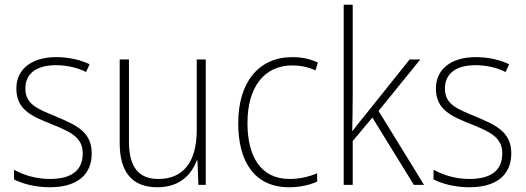

<svg xmlns="http://www.w3.org/2000/svg" viewBox="-20 -780 2219 810"><path d="M367 -133C367 -227 296 -254 215 -289C137 -321 87 -340 87 -407C87 -471 136 -505 216 -505C262 -505 310 -494 343 -476L358 -509C320 -527 272 -539 217 -539C112 -539 49 -487 49 -407C49 -317 113 -290 198 -256C277 -224 329 -201 329 -133C329 -65 287 -25 190 -25C135 -25 82 -40 39 -64V-23C73 -6 126 10 190 10C307 10 367 -44 367 -133Z M848 -529H810V-232C810 -91 749 -25 648 -25C567 -25 524 -73 524 -182V-529H485V-176C485 -53 538 10 644 10C739 10 788 -44 810 -103H813L817 0H848Z M1200 10C1246 10 1288 0 1318 -14V-49C1283 -34 1243 -25 1202 -25C1077 -25 1024 -124 1024 -261C1024 -413 1095 -504 1213 -504C1245 -504 1279 -498 1311 -483L1321 -516C1290 -531 1255 -539 1213 -539C1072 -539 985 -434 985 -260C985 -96 1055 10 1200 10Z M1468 -375V-760H1430V0H1468V-185L1551 -284L1726 0H1769L1577 -312L1753 -529H1708L1516 -289C1498 -268 1485 -250 1467 -227H1466C1467 -278 1468 -324 1468 -375Z M2137 -133C2137 -227 2066 -254 1985 -289C1907 -321 1857 -340 1857 -407C1857 -471 1906 -505 1986 -505C2032 -505 2080 -494 2113 -476L2128 -509C2090 -527 2042 -539 1987 -539C1882 -539 1819 -487 1819 -407C1819 -317 1883 -290 1968 -256C2047 -224 2099 -201 2099 -133C2099 -65 2057 -25 1960 -25C1905 -25 1852 -40 1809 -64V-23C1843 -6 1896 10 1960 10C2077 10 2137 -44 2137 -133Z"/></svg>

Font: Noto Sans Thai SemCond ExtLt
Style: Regular
Weight: 200
Width: 4
Designer: Monotype Design Team
Foundry: Monotype Imaging Inc.
Version: Version 2.002